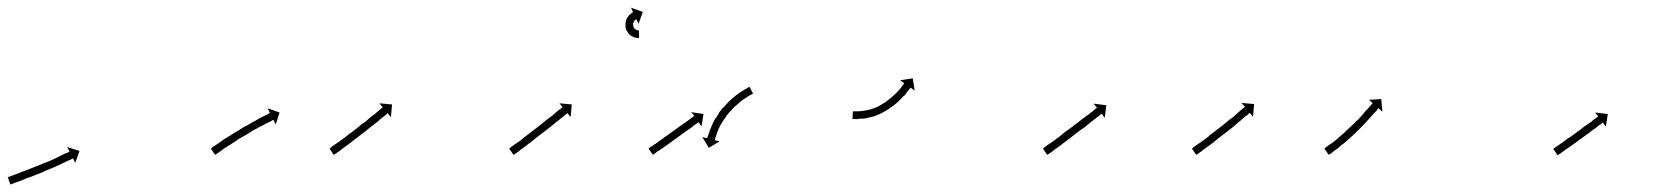

<svg xmlns="http://www.w3.org/2000/svg" viewBox="-26 -478 4316 500"><path d="M-4 -17Q-2 -18 1 -19Q5 -20 9 -22Q14 -24 20 -26Q26 -28 32 -31Q39 -33 46 -36Q53 -39 61 -42Q68 -45 76 -48Q84 -51 91 -54Q98 -57 106 -60Q112 -63 119 -66Q125 -69 131 -72Q136 -74 141 -77Q145 -79 149 -80Q152 -82 154 -83Q155 -83 155 -84L149 -95L181 -85L170 -54L164 -66Q164 -65 163 -65Q160 -64 158 -62Q154 -61 150 -59Q145 -56 139 -54Q134 -51 127 -48Q121 -45 114 -42Q106 -39 99 -36Q91 -33 84 -29Q76 -26 68 -23Q61 -20 53 -17Q46 -15 39 -12Q33 -9 27 -7Q21 -5 16 -3Q12 -2 8 0Q5 1 3 2Q2 2 1 2L-6 -17Q-5 -17 -4 -17Z M525 -92Q527 -94 529 -96Q533 -98 537 -101Q541 -104 546 -107Q552 -111 557 -115Q564 -119 570 -123Q577 -127 584 -132Q591 -136 598 -140Q605 -145 612 -149H613Q620 -153 627 -157Q633 -161 640 -164Q646 -168 652 -171Q657 -174 662 -176Q666 -178 670 -180Q673 -182 675 -183Q676 -183 677 -184L671 -196L702 -185L692 -154L686 -166Q685 -166 684 -165Q682 -164 679 -162Q675 -161 671 -158Q666 -156 661 -153Q655 -150 649 -147Q643 -143 636 -140Q630 -136 623 -132Q616 -127 608 -123Q601 -119 594 -115Q588 -110 581 -106Q574 -102 568 -98Q563 -94 557 -91Q552 -87 548 -84Q544 -82 541 -79Q538 -77 536 -76Q535 -75 534 -75L523 -91Q524 -92 525 -92Z M834 -92Q836 -94 838 -96Q841 -98 845 -101Q849 -104 854 -107Q859 -111 865 -115Q871 -119 877 -124Q883 -129 889 -133Q896 -138 902 -143Q909 -148 915 -154Q922 -158 928 -163Q934 -168 939 -173Q945 -177 950 -181Q954 -185 958 -188Q962 -191 965 -194Q968 -196 969 -197Q970 -198 971 -198L962 -209L995 -206L992 -173L984 -183Q983 -183 982 -182Q980 -180 978 -178Q975 -176 971 -173Q967 -169 962 -166V-165Q957 -161 952 -157Q946 -152 940 -148Q934 -143 928 -138Q921 -133 915 -128Q908 -123 902 -118Q895 -113 889 -108Q883 -103 877 -99Q871 -95 866 -91Q861 -87 857 -84Q853 -82 850 -79Q847 -77 845 -76Q844 -75 843 -75L832 -91Q833 -92 834 -92Z M1302 -92Q1303 -94 1306 -96Q1309 -98 1313 -101Q1317 -104 1322 -107Q1327 -111 1333 -115Q1338 -120 1344 -124Q1351 -129 1357 -134Q1363 -139 1370 -144Q1376 -149 1383 -154Q1389 -159 1395 -164Q1401 -169 1407 -173Q1413 -177 1418 -182Q1422 -185 1426 -189Q1430 -192 1433 -194Q1436 -196 1437 -198Q1438 -198 1439 -199L1431 -209L1463 -206L1460 -173L1452 -183Q1451 -183 1450 -182Q1448 -181 1446 -179Q1443 -176 1439 -173Q1435 -170 1430 -166Q1425 -162 1420 -158Q1414 -153 1408 -148Q1402 -143 1395 -138Q1389 -133 1382 -128Q1376 -123 1369 -118Q1363 -113 1357 -108Q1350 -104 1345 -99Q1339 -95 1334 -91Q1329 -88 1325 -84Q1321 -82 1318 -79Q1315 -77 1313 -76Q1312 -75 1311 -75L1300 -91Q1301 -92 1302 -92ZM1637 -379Q1637 -379 1637 -379Q1637 -379 1637 -379Q1637 -379 1637 -379Q1637 -379 1637 -379Q1636 -379 1634 -379Q1634 -379 1634 -379Q1634 -379 1634 -379Q1634 -379 1634 -379Q1634 -379 1634 -379Q1632 -379 1630 -380Q1630 -380 1629.5 -380Q1629 -380 1629 -380Q1629 -380 1629 -380Q1629 -380 1629 -380Q1626 -380 1624 -381Q1624 -381 1624 -381.5Q1624 -382 1624 -382Q1623 -382 1623 -382Q1623 -382 1623 -382Q1620 -383 1618 -385Q1618 -385 1617.5 -385Q1617 -385 1617 -385Q1617 -385 1617 -385Q1617 -385 1617 -385Q1614 -388 1611 -390Q1611 -390 1611 -390.5Q1611 -391 1611 -391Q1611 -391 1611 -391Q1611 -391 1611 -391Q1609 -394 1607 -397Q1607 -397 1606.5 -397.5Q1606 -398 1606 -398Q1606 -398 1606 -398Q1606 -398 1606 -398Q1604 -402 1603 -406Q1603 -406 1603 -406Q1603 -406 1603 -406Q1603 -406 1603 -406.5Q1603 -407 1603 -407Q1603 -411 1603 -415Q1603 -415 1603 -415Q1603 -415 1603 -415Q1603 -415 1603 -415Q1603 -415 1603 -415Q1603 -419 1604 -423Q1604 -423 1604 -423Q1604 -423 1604 -424Q1604 -424 1604 -424Q1604 -424 1604 -424Q1605 -427 1607 -431Q1607 -431 1607 -431Q1607 -431 1607 -431Q1607 -431 1607 -431Q1607 -431 1607 -431Q1609 -434 1611 -437Q1611 -437 1611 -437Q1611 -437 1611 -437Q1611 -437 1611 -437Q1611 -437 1611 -437Q1613 -439 1615 -441Q1615 -441 1615 -441Q1615 -441 1615 -441Q1615 -441 1615.5 -441.5Q1616 -442 1616 -442Q1617 -443 1619 -444Q1619 -444 1619 -444Q1619 -444 1619 -444Q1619 -444 1619 -444Q1619 -444 1619 -444Q1621 -445 1622 -446Q1622 -446 1622 -446Q1622 -446 1622 -446Q1622 -446 1622 -446Q1622 -446 1622 -446Q1622 -446 1623 -446L1617 -458L1648 -447L1637 -416L1631 -428Q1631 -428 1631 -428Q1631 -428 1631 -428Q1631 -428 1631 -428Q1631 -428 1631 -428Q1631 -428 1631 -428Q1630 -428 1630 -427Q1630 -427 1630 -427Q1630 -427 1630 -427Q1630 -427 1630 -427Q1630 -427 1630 -427Q1629 -427 1628 -426Q1628 -426 1628 -426Q1628 -426 1628 -426Q1628 -426 1628 -426Q1628 -426 1628 -426Q1627 -425 1626 -424Q1626 -424 1626 -424Q1626 -424 1626 -424Q1626 -424 1626 -424Q1626 -424 1626 -424Q1625 -423 1624 -421Q1624 -421 1624 -421Q1624 -421 1624 -421Q1624 -422 1624.5 -422Q1625 -422 1625 -422Q1624 -420 1623 -418Q1623 -418 1623 -418Q1623 -418 1623 -418Q1623 -418 1623 -418.5Q1623 -419 1623 -419Q1623 -416 1622 -414Q1622 -414 1622 -414Q1622 -414 1622 -414Q1623 -415 1623 -415Q1623 -415 1623 -415Q1623 -413 1623 -410Q1623 -410 1623 -410Q1623 -410 1623 -411Q1623 -411 1623 -411Q1623 -411 1623 -411Q1623 -409 1624 -407Q1624 -407 1624 -407Q1624 -407 1624 -407Q1624 -407 1624 -407Q1624 -407 1624 -407Q1625 -405 1627 -403Q1627 -403 1626.5 -403.5Q1626 -404 1626 -404Q1626 -404 1626 -404Q1626 -404 1626 -404Q1628 -402 1629 -401Q1629 -401 1629 -401Q1629 -401 1629 -401Q1629 -401 1629 -401.5Q1629 -402 1629 -402Q1630 -401 1632 -400Q1632 -400 1632 -400Q1632 -400 1632 -400Q1632 -400 1631.5 -400Q1631 -400 1631 -400Q1633 -399 1634 -399Q1634 -399 1634 -399Q1634 -399 1634 -399Q1634 -399 1634 -399Q1634 -399 1634 -399Q1635 -399 1636 -399Q1636 -399 1636 -399Q1636 -399 1636 -399Q1636 -399 1636 -399Q1636 -399 1636 -399Q1637 -399 1638 -399Q1638 -399 1638 -399Q1638 -399 1638 -399Q1637 -399 1637 -399Q1637 -399 1637 -399Q1638 -399 1638 -398V-379Q1638 -379 1637 -379Z M1664 -92Q1666 -93 1668 -95Q1671 -97 1674 -99Q1678 -102 1682 -104Q1686 -107 1691 -111Q1696 -114 1701 -118Q1706 -122 1711 -125Q1717 -129 1722 -133Q1728 -137 1733 -141Q1739 -145 1744 -149Q1749 -152 1754 -156Q1759 -159 1763 -162Q1767 -165 1771 -168Q1774 -170 1776 -172Q1777 -173 1778 -173.5Q1779 -174 1780 -175Q1781 -175 1782 -176L1774 -186L1806 -181L1801 -149L1793 -160Q1793 -159 1792 -159Q1790 -157 1788 -156Q1785 -154 1782 -152Q1779 -149 1775 -146Q1770 -143 1766 -140Q1761 -136 1756 -133Q1750 -129 1745 -125Q1740 -121 1734 -117Q1728 -113 1723 -109Q1718 -105 1712 -101Q1707 -98 1702 -94Q1697 -91 1693 -88Q1689 -85 1685 -83Q1682 -80 1680 -79Q1677 -77 1676 -76Q1675 -75 1674 -75L1663 -91Q1664 -92 1664 -92ZM1933 -233Q1933 -233 1933 -233Q1933 -233 1933 -233Q1933 -233 1933 -233Q1933 -233 1933 -233Q1931 -232 1929 -231Q1929 -231 1929 -231Q1929 -231 1929 -231Q1929 -231 1929 -231Q1929 -231 1929 -231Q1925 -229 1922 -227Q1922 -227 1922 -227Q1922 -227 1922 -227Q1922 -227 1922 -227Q1922 -227 1922 -227Q1918 -224 1913 -221Q1913 -221 1913 -221Q1913 -221 1913 -221Q1913 -221 1913 -221Q1913 -221 1913 -221Q1908 -218 1903 -214Q1903 -214 1903 -214Q1903 -214 1903 -214Q1903 -214 1903 -214Q1903 -214 1903 -214Q1898 -210 1893 -205Q1893 -205 1893 -205Q1893 -205 1893 -205Q1893 -205 1893 -205Q1893 -205 1893 -205Q1887 -201 1882 -195Q1882 -195 1882 -195Q1882 -195 1882 -195Q1882 -195 1882 -195Q1882 -195 1882 -195Q1877 -190 1872 -184Q1872 -184 1872 -184Q1872 -184 1872 -184Q1872 -184 1872 -184Q1872 -184 1872 -184Q1867 -178 1863 -172Q1863 -172 1863 -172Q1863 -172 1863 -172Q1863 -172 1863 -172Q1863 -172 1863 -172Q1859 -166 1855 -160Q1855 -160 1855 -160Q1855 -160 1855 -160Q1855 -160 1855 -160Q1855 -160 1855 -160Q1851 -154 1848 -148Q1848 -148 1848 -148Q1848 -148 1848 -148Q1848 -148 1848 -148Q1848 -148 1848 -148Q1845 -142 1843 -136Q1843 -136 1843 -136.5Q1843 -137 1843 -137Q1843 -137 1843 -137Q1843 -137 1843 -137Q1841 -132 1840 -127Q1840 -127 1840 -127Q1840 -127 1840 -127Q1840 -127 1840 -127Q1840 -127 1840 -127Q1838 -123 1837 -119Q1837 -119 1837 -119Q1837 -119 1837 -119Q1837 -119 1837 -119Q1837 -119 1837 -119Q1836 -117 1836 -114Q1836 -114 1836 -114.5Q1836 -115 1836 -115Q1836 -115 1836 -115Q1836 -115 1836 -115Q1836 -114 1835 -113L1848 -110L1820 -93L1803 -121L1816 -118Q1816 -119 1816 -120Q1816 -120 1816 -120Q1816 -120 1816 -120Q1816 -120 1816 -120Q1816 -120 1816 -120Q1817 -122 1818 -125Q1818 -125 1818 -125Q1818 -125 1818 -125Q1818 -125 1818 -125Q1818 -125 1818 -125Q1819 -129 1821 -133Q1821 -133 1821 -133Q1821 -133 1821 -134Q1821 -134 1821 -134Q1821 -134 1821 -134Q1822 -139 1825 -144Q1825 -144 1825 -144Q1825 -144 1825 -144Q1825 -144 1825 -144Q1825 -144 1825 -144Q1827 -150 1830 -156Q1830 -156 1830 -156.5Q1830 -157 1830 -157Q1830 -157 1830 -157Q1830 -157 1830 -157Q1834 -163 1837 -170Q1837 -170 1837.5 -170Q1838 -170 1838 -170Q1838 -170 1838 -170Q1838 -170 1838 -170Q1842 -177 1846 -183Q1846 -183 1846 -183Q1846 -183 1846 -183Q1846 -183 1846 -183.5Q1846 -184 1846 -184Q1851 -190 1856 -197Q1856 -197 1856 -197Q1856 -197 1856 -197Q1857 -197 1857 -197Q1857 -197 1857 -197Q1862 -203 1868 -209Q1868 -209 1868 -209Q1868 -209 1868 -209Q1868 -209 1868 -209Q1868 -209 1868 -209Q1873 -215 1879 -220Q1879 -220 1879 -220Q1879 -220 1879 -220Q1879 -220 1879 -220Q1879 -220 1879 -220Q1885 -225 1891 -230Q1891 -230 1891 -230Q1891 -230 1891 -230Q1891 -230 1891 -230Q1891 -230 1891 -230Q1897 -234 1902 -238Q1902 -238 1902 -238Q1902 -238 1902 -238Q1902 -238 1902 -238Q1902 -238 1902 -238Q1907 -241 1912 -244Q1912 -244 1912 -244Q1912 -244 1912 -244Q1912 -244 1912 -244Q1912 -244 1912 -244Q1916 -246 1919 -248Q1919 -248 1919 -248Q1919 -248 1919 -248Q1919 -248 1919 -248Q1919 -248 1919 -248Q1922 -250 1924 -251Q1924 -251 1924 -251Q1924 -251 1924 -251Q1925 -251 1925 -251Q1925 -251 1925 -251Q1925 -251 1926 -252L1935 -234Q1934 -233 1933 -233Z M2197 -188Q2197 -188 2197 -188Q2197 -188 2197 -188Q2196 -188 2196 -188Q2196 -188 2196 -188Q2199 -188 2202 -188Q2202 -188 2202 -188Q2202 -188 2202 -188Q2202 -188 2202 -188Q2202 -188 2202 -188Q2205 -188 2210 -188Q2210 -188 2210 -188Q2210 -188 2210 -188Q2210 -188 2210 -188Q2210 -188 2210 -188Q2215 -189 2220 -189Q2220 -189 2220 -189Q2220 -189 2220 -189Q2220 -189 2220 -189Q2220 -189 2220 -189Q2225 -190 2231 -191Q2231 -191 2231 -191Q2231 -191 2231 -191Q2231 -191 2231 -191Q2231 -191 2231 -191Q2238 -192 2244 -194Q2244 -194 2244 -194Q2244 -194 2244 -194Q2244 -194 2244 -194Q2244 -194 2244 -194Q2251 -197 2257 -199Q2257 -199 2257 -199Q2257 -199 2257 -199Q2257 -199 2257 -199Q2257 -199 2257 -199Q2264 -202 2270 -206Q2270 -206 2270 -206Q2270 -206 2270 -206Q2270 -206 2270 -206Q2270 -206 2270 -206Q2276 -210 2283 -214Q2283 -214 2283 -214Q2283 -214 2283 -214Q2283 -214 2282.5 -214Q2282 -214 2282 -214Q2288 -218 2294 -223Q2294 -223 2294 -223Q2294 -223 2294 -223Q2294 -223 2294 -223Q2294 -223 2294 -223Q2299 -228 2304 -232Q2304 -232 2304 -232Q2304 -232 2304 -232Q2304 -232 2304 -232Q2304 -232 2304 -232Q2309 -237 2313 -241Q2313 -241 2313 -241Q2313 -241 2313 -241Q2313 -241 2313 -241Q2313 -241 2313 -241Q2316 -245 2320 -249Q2320 -249 2320 -249Q2320 -249 2320 -249Q2320 -249 2320 -249Q2320 -249 2320 -249Q2322 -253 2325 -256Q2325 -256 2325 -256Q2325 -256 2325 -256Q2325 -256 2325 -256Q2325 -256 2325 -256Q2326 -258 2328 -260Q2328 -261 2329 -261L2318 -269L2351 -274L2356 -242L2345 -250Q2345 -249 2344 -248Q2342 -246 2340 -243Q2340 -243 2340 -243Q2340 -243 2340 -243Q2340 -243 2340 -243Q2340 -243 2340 -243Q2338 -240 2335 -237Q2335 -237 2335 -237Q2335 -237 2335 -236Q2335 -236 2335 -236Q2335 -236 2335 -236Q2331 -232 2328 -228Q2328 -228 2328 -228Q2328 -228 2328 -228Q2327 -228 2327 -228Q2327 -228 2327 -228Q2323 -223 2318 -218Q2318 -218 2318 -218Q2318 -218 2318 -218Q2318 -218 2318 -218Q2318 -218 2318 -218Q2313 -213 2307 -208Q2307 -208 2307 -208Q2307 -208 2307 -208Q2307 -208 2307 -208Q2307 -208 2307 -208Q2301 -203 2294 -198Q2294 -198 2294 -198Q2294 -198 2294 -198Q2294 -198 2294 -198Q2294 -198 2294 -198Q2287 -193 2280 -189Q2280 -189 2280 -189Q2280 -189 2280 -189Q2280 -189 2280 -189Q2280 -189 2280 -189Q2273 -185 2265 -181Q2265 -181 2265 -181Q2265 -181 2265 -181Q2265 -181 2265 -181Q2265 -181 2265 -181Q2258 -178 2250 -175Q2250 -175 2250 -175Q2250 -175 2250 -175Q2250 -175 2250 -175Q2250 -175 2250 -175Q2243 -173 2235 -172Q2235 -172 2235 -172Q2235 -172 2235 -172Q2235 -171 2235 -171Q2235 -171 2235 -171Q2228 -170 2222 -169Q2222 -169 2222 -169Q2222 -169 2222 -169Q2222 -169 2222 -169Q2222 -169 2222 -169Q2216 -169 2211 -169Q2211 -169 2210.5 -169Q2210 -169 2210 -168Q2210 -168 2210 -168Q2210 -168 2210 -168Q2206 -168 2202 -168Q2202 -168 2202 -168Q2202 -168 2202 -168Q2202 -168 2202 -168Q2202 -168 2202 -168Q2198 -168 2196 -168Q2196 -168 2196 -168Q2196 -168 2196 -168Q2196 -168 2196 -168Q2196 -168 2196 -168Q2195 -168 2194 -168L2195 -188Q2196 -188 2197 -188Z M2692 -92Q2693 -94 2696 -96Q2699 -98 2703 -101Q2707 -104 2712 -107Q2717 -111 2723 -115Q2729 -119 2735 -124Q2741 -129 2747 -134Q2754 -139 2761 -144Q2767 -148 2774 -154Q2780 -158 2786 -163Q2792 -168 2798 -172Q2804 -177 2809 -180Q2813 -184 2818 -187Q2821 -190 2825 -193Q2827 -195 2829 -196Q2830 -197 2831 -197L2822 -208L2855 -204L2851 -171L2843 -182Q2842 -181 2841 -180Q2839 -179 2837 -177Q2834 -174 2830 -172Q2826 -168 2821 -165Q2816 -161 2810 -156Q2805 -152 2799 -147Q2792 -142 2786 -138Q2779 -133 2773 -128Q2766 -123 2760 -118Q2753 -113 2747 -108Q2740 -103 2735 -99Q2729 -95 2724 -91Q2719 -88 2715 -84Q2711 -82 2708 -79Q2705 -77 2703 -76Q2702 -75 2701 -75L2690 -91Q2691 -92 2692 -92Z M3080 -92Q3081 -94 3084 -96Q3087 -98 3091 -101Q3095 -104 3100 -107Q3105 -111 3111 -115Q3116 -119 3123 -124H3122Q3129 -129 3135 -134Q3141 -139 3148 -144Q3154 -149 3161 -154Q3167 -159 3173 -164Q3179 -169 3185 -173Q3190 -178 3195 -182Q3199 -186 3203 -189Q3207 -192 3210 -195Q3213 -197 3214 -198Q3215 -199 3216 -200L3207 -210L3240 -207L3237 -174L3229 -184Q3228 -184 3227 -183Q3226 -182 3223 -179Q3220 -177 3216 -174Q3212 -170 3208 -167Q3203 -162 3197 -158Q3192 -153 3186 -148Q3180 -143 3173 -138Q3167 -133 3160 -128Q3154 -123 3147 -118Q3141 -113 3135 -108Q3129 -104 3123 -99Q3117 -95 3112 -91Q3107 -88 3103 -84Q3099 -82 3096 -79Q3093 -77 3091 -76Q3090 -75 3089 -75L3078 -91Q3079 -92 3080 -92Z M3425 -92Q3426 -94 3429 -96Q3432 -98 3436 -101Q3436 -101 3436 -101Q3436 -101 3436 -101Q3436 -101 3436 -101Q3436 -101 3436 -101Q3440 -104 3445 -107Q3445 -107 3445 -107Q3445 -107 3445 -107Q3445 -107 3445 -107Q3445 -107 3445 -107Q3450 -111 3455 -115Q3455 -115 3455 -115Q3455 -115 3455 -115Q3455 -115 3455 -115Q3455 -115 3455 -115Q3460 -120 3466 -125Q3466 -125 3466 -125Q3466 -125 3466 -125Q3466 -125 3466 -125Q3466 -125 3466 -125Q3472 -130 3478 -135Q3478 -135 3478 -135Q3478 -135 3478 -135Q3478 -135 3477.5 -135Q3477 -135 3477 -135Q3483 -140 3489 -146Q3489 -146 3489 -146Q3489 -146 3489 -146Q3489 -146 3489 -146Q3489 -146 3489 -146Q3495 -151 3501 -157Q3501 -157 3501 -157Q3501 -157 3501 -157Q3501 -157 3501 -157Q3501 -157 3501 -157Q3506 -163 3512 -168Q3512 -168 3512 -168Q3512 -168 3512 -168Q3512 -168 3512 -168Q3512 -168 3512 -168Q3517 -174 3522 -179Q3526 -184 3530 -189Q3534 -193 3538 -197Q3541 -200 3544 -204Q3545 -205 3545.5 -206Q3546 -207 3547 -208Q3548 -208 3549 -209L3539 -218L3571 -220L3574 -187L3564 -196Q3563 -195 3562 -195Q3561 -193 3560.5 -192Q3560 -191 3559 -190Q3556 -187 3553 -184Q3549 -180 3545 -175Q3541 -170 3536 -165Q3531 -160 3526 -154Q3526 -154 3526 -154Q3526 -154 3526 -154Q3526 -154 3526 -154Q3526 -154 3526 -154Q3521 -149 3515 -143Q3515 -143 3515 -143Q3515 -143 3515 -143Q3515 -143 3515 -143Q3515 -143 3515 -143Q3509 -137 3503 -131Q3503 -131 3503 -131Q3503 -131 3503 -131Q3503 -131 3503 -131Q3503 -131 3503 -131Q3497 -126 3491 -120Q3491 -120 3491 -120Q3491 -120 3491 -120Q3491 -120 3491 -120Q3491 -120 3491 -120Q3485 -115 3479 -109Q3479 -109 3479 -109Q3479 -109 3479 -109Q3479 -109 3479 -109Q3479 -109 3479 -109Q3473 -104 3467 -100Q3467 -100 3467 -100Q3467 -100 3467 -100Q3467 -100 3467 -100Q3467 -100 3467 -100Q3462 -95 3457 -91Q3457 -91 3457 -91Q3457 -91 3457 -91Q3457 -91 3457 -91Q3457 -91 3457 -91Q3452 -88 3448 -85Q3448 -85 3448 -85Q3448 -85 3448 -85Q3448 -85 3448 -85Q3448 -85 3448 -85Q3444 -82 3441 -79Q3438 -77 3436 -76Q3435 -75 3434 -75L3423 -91Q3424 -92 3425 -92Z M4020 -91Q4022 -92 4024 -94Q4026 -95 4030 -98Q4034 -101 4037 -103Q4042 -106 4046 -109Q4051 -113 4056 -117Q4062 -120 4067 -124Q4072 -128 4078 -132Q4083 -136 4089 -140Q4094 -144 4099 -148Q4104 -151 4109 -155Q4114 -158 4118 -161Q4122 -164 4125 -167Q4129 -169 4131 -171Q4133 -173 4135 -174Q4135 -174 4136 -175L4128 -185L4161 -181L4156 -148L4148 -159Q4148 -158 4147 -158Q4145 -156 4143 -155Q4140 -153 4137 -151Q4134 -148 4130 -145Q4126 -142 4121 -139Q4116 -135 4111 -131Q4106 -128 4101 -124Q4095 -120 4090 -116Q4084 -112 4079 -108Q4073 -104 4068 -100Q4063 -97 4058 -93Q4053 -90 4049 -87Q4046 -84 4041 -81Q4038 -79 4036 -77Q4033 -76 4032 -75Q4031 -74 4030 -74L4019 -90Q4020 -90 4020 -91Z"/></svg>

Font: FRB American Cursive Just Arrows
Style: Italic
Weight: 400
Italic angle: -25°
Version: Version 2.0;Modular Font Editor K font №1